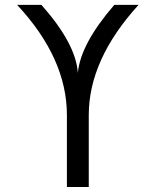

<svg xmlns="http://www.w3.org/2000/svg" viewBox="-20 -752 626 772"><path d="M249 0V-289.1Q249 -517.6 48.8 -732.4H146.5Q285.2 -576.2 293 -459Q303.7 -575.2 439.5 -732.4H537.1Q336.9 -512.7 336.9 -289.1V0Z"/></svg>

Font: Consola Mono
Style: Book
Weight: 400
Monospace: yes
Designer: Wojciech Kalinowski "wmk69" (wmk69@o2.pl)
Foundry: Wojciech Kalinowski "wmk69" (wmk69@o2.pl)
Version: Version 2.1.0